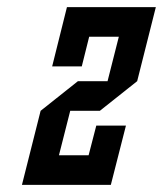

<svg xmlns="http://www.w3.org/2000/svg" viewBox="-20 -520 458 540"><path d="M229.2 -83.3 250.8 -166.7H334.2L291.7 0H41.7L94.2 -208.3L199.2 -291.7H282.5L314.2 -416.7H230.8L210 -333.3H126.7L168.3 -500H418.3L365.8 -291.7L260.8 -208.3H177.5L145.8 -83.3Z"/></svg>

Font: Yulong
Style: Italic
Weight: 400
Italic angle: -14.25°
Designer: GGBotNet
Foundry: f0n7.com
Version: 1.00